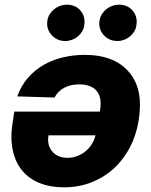

<svg xmlns="http://www.w3.org/2000/svg" viewBox="-20 -789 643 816"><path d="M34.1 -271.3 40.8 -314.6H404.1L405.2 -321Q414.1 -374.3 391 -402.3Q367.9 -430.4 315.7 -430.4Q281.2 -430.4 253.9 -416.4Q226.6 -402.3 211.6 -374.6L53.3 -379.3Q70 -425.4 99.3 -458.8Q128.6 -492.2 166.5 -513.7Q204.5 -535.2 248.9 -545.5Q293.3 -555.8 339.8 -555.8Q467.7 -555.8 529.8 -480.8Q561.1 -443.2 570.5 -392.4Q579.9 -341.6 568.9 -274.9Q558.9 -214.1 532 -162.5Q505 -110.8 464 -73.2Q422.9 -35.5 369.1 -14.2Q315.3 7.1 251.4 7.1Q193.5 7.1 148.1 -11.2Q102.6 -29.5 73.7 -64.8Q44.7 -100.1 33.9 -152.2Q23.1 -204.2 34.1 -271.3ZM403.1 -702.4Q405.5 -717 413.4 -729.2Q421.2 -741.5 432.4 -750.4Q443.5 -759.2 457.4 -764.2Q471.2 -769.2 485.4 -769.2Q522.4 -769.2 544 -743.6Q565.7 -717.7 559.7 -681.8Q557.9 -667.3 550.4 -655Q543 -642.8 532 -633.7Q521 -624.6 507.3 -619.7Q493.6 -614.7 479.4 -614.7Q442.8 -614.7 420.1 -640.6Q397.4 -666.9 403.1 -702.4ZM181.5 -702.4Q183.9 -717 191.8 -729.2Q199.6 -741.5 210.8 -750.4Q221.9 -759.2 235.8 -764.2Q249.6 -769.2 263.8 -769.2Q300.8 -769.2 322.4 -743.6Q344.1 -717.7 338.1 -681.8Q336.3 -667.3 328.8 -655Q321.4 -642.8 310.4 -633.7Q299.4 -624.6 285.7 -619.7Q272 -614.7 257.8 -614.7Q221.6 -614.7 198.5 -641Q175.8 -666.9 181.5 -702.4ZM202.1 -145.2Q224.8 -118.3 267.4 -118.3Q288.4 -118.3 307.7 -125.5Q327.1 -132.8 342.9 -145.6Q358.7 -158.4 369.9 -176Q381 -193.5 385.7 -213.8H186.1Q179.3 -171.9 202.1 -145.2Z"/></svg>

Font: Inter P Extra Bold
Style: Italic
Weight: 800
Italic angle: 9.39999°
Designer: Rasmus Andersson
Foundry: rsms
Version: Version 3.018;git-588b23468